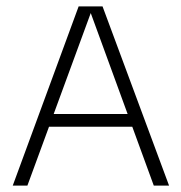

<svg xmlns="http://www.w3.org/2000/svg" viewBox="-20 -583 569 603"><path d="M20 0 227 -563H302L511 0H463L265 -542L66 0ZM121 -185 130 -225H400L408 -185Z"/></svg>

Font: Darker Grotesque
Style: Regular
Weight: 400
Designer: Gabriel Lam
Foundry: TypeRant
Version: Version 1.000;gftools[0.9.28]